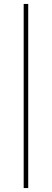

<svg xmlns="http://www.w3.org/2000/svg" viewBox="-20 -760 263 973"><path d="M100 193V-740H123V193Z"/></svg>

Font: Mach Thin
Style: Regular
Weight: 250
Version: Version 1.002